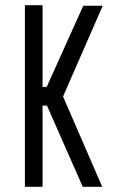

<svg xmlns="http://www.w3.org/2000/svg" viewBox="-20 -720 436 740"><path d="M299 0 161 -313H144V0H76V-700H144V-385H160Q195 -463 230.5 -541.5Q266 -620 301 -698H376L223 -348L374 0Z"/></svg>

Font: Marvel
Style: Bold
Weight: 700
Designer: Carolina Trebol
Foundry: Carolina Trebol
Version: Version 1.001